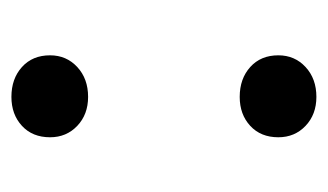

<svg xmlns="http://www.w3.org/2000/svg" viewBox="-136 -416 561 328"><g transform="rotate(-90 144.0 -251.5)"><path d="M143 9Q113 9 93.5 -9.5Q74 -28 74 -56Q74 -86 93.5 -104Q113 -122 143 -122Q174 -122 194 -104Q214 -86 214 -56Q214 -28 194 -9.5Q174 9 143 9ZM143 -381Q113 -381 93.5 -399.5Q74 -418 74 -446Q74 -476 93.5 -494Q113 -512 143 -512Q174 -512 194 -494Q214 -476 214 -446Q214 -418 194 -399.5Q174 -381 143 -381Z"/></g></svg>

Font: Roboto Serif 20pt Light
Style: Regular
Weight: 300
Version: Version 1.008